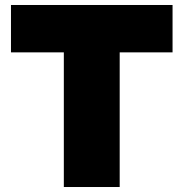

<svg xmlns="http://www.w3.org/2000/svg" viewBox="-20 -750 736 770"><path d="M672 -730V-540H460V0H236V-540H24V-730Z"/></svg>

Font: Nacelle Black
Style: Regular
Weight: 900
Designer: Sora Sagano
Foundry: Sora Sagano
Version: Version 1.000;FEAKit 1.0